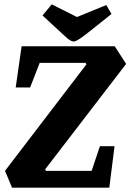

<svg xmlns="http://www.w3.org/2000/svg" viewBox="-20 -860 598 880"><path d="M35 0 3 -77 376 -565 372 -572H162L118 -459H52L79 -648H506L558 -567L187 -84L190 -77H400L438 -190H505L481 0ZM318 -670Q311 -670 303.5 -674Q296 -678 287.5 -685.5Q279 -693 268 -703L175 -789L217 -840L333 -782L467 -837L491 -796L392 -717Q376 -704 361.5 -693.5Q347 -683 336 -676.5Q325 -670 318 -670Z"/></svg>

Font: Faustina Light ExtraBold
Style: Italic
Weight: 800
Italic angle: -8°
Version: Version 1.200